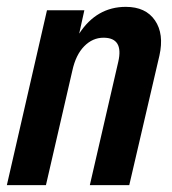

<svg xmlns="http://www.w3.org/2000/svg" viewBox="-27 -540 503 560"><path d="M-7 0 110 -510H219L204 -442Q255 -520 340 -520Q398 -520 425 -480.5Q452 -441 438 -378L350 0H235L318 -360Q334 -430 275 -430Q243 -430 218.5 -405Q194 -380 184 -334L107 0Z"/></svg>

Font: Instrument Sans Condensed SemiBold Italic
Style: Regular
Weight: 600
Width: 3
Italic angle: -13°
Designer: Rodrigo Fuenzalida
Foundry: fragTYPE
Version: Version 1.000; ttfautohint (v1.8.4.7-5d5b);gftools[0.9.28]